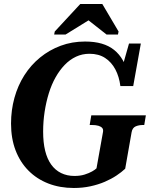

<svg xmlns="http://www.w3.org/2000/svg" viewBox="-20 -927 753 957"><path d="M195 -271Q195 -322 202.5 -370.5Q210 -419 223.5 -462.5Q237 -506 257 -541.5Q277 -577 302.5 -603.5Q328 -630 359 -644.5Q390 -659 426 -659Q472 -659 504 -638Q536 -617 555 -581Q574 -545 580 -498H644L682 -710H623L581 -562L617 -557Q609 -597 592 -627Q575 -657 549 -678Q523 -699 487 -709.5Q451 -720 404 -720Q339 -720 282.5 -699Q226 -678 180 -640.5Q134 -603 101.5 -552Q69 -501 52 -439.5Q35 -378 35 -311Q35 -237 57.5 -178Q80 -119 121.5 -77Q163 -35 220.5 -12.5Q278 10 348 10Q392 10 431 1.5Q470 -7 502.5 -21Q535 -35 560.5 -52Q586 -69 604 -86L636 -268Q640 -290 656 -297Q672 -304 693 -304H699L707 -352H435L427 -304H437Q458 -304 471 -300Q484 -296 490 -288.5Q496 -281 493 -267L461 -88Q454 -81 439 -72.5Q424 -64 402 -57Q380 -50 351 -50Q314 -50 284.5 -64.5Q255 -79 235 -107Q215 -135 205 -176Q195 -217 195 -271ZM490 -907H380L253 -770L250 -755H307L456 -847H394L511 -755H568L571 -770Z"/></svg>

Font: Roboto Serif 72pt SemiCondensed SemiBold
Style: Italic
Weight: 600
Width: 4
Italic angle: -10°
Designer: Greg Gazdowicz
Foundry: Commercial Type
Version: Version 1.008